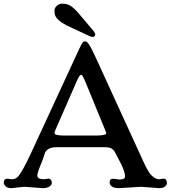

<svg xmlns="http://www.w3.org/2000/svg" viewBox="-35 -1004 917 1032"><path d="M0 0ZM95.7 0 25.9 7.3Q5.4 7.3 -4.6 -2.4Q-14.6 -12.2 -14.6 -21Q-14.6 -43.5 4.4 -43.5L28.3 -40.5Q50.8 -40.5 64.5 -57.6Q88.9 -88.9 130.9 -179.2L392.6 -745.1Q406.7 -775.4 412.4 -778.6Q418 -781.7 422.6 -781.7Q427.2 -781.7 432.4 -778.1Q437.5 -774.4 443.8 -764.6Q456.5 -745.6 478 -698.2L736.3 -134.3Q761.2 -80.1 776.9 -64Q799.8 -40.5 819.3 -40.5L843.8 -43.9Q853.5 -43.9 857.9 -36.9Q862.3 -29.8 862.3 -20.5Q862.3 -11.2 852.3 -2Q842.3 7.3 820.3 7.3L724.1 0L603 7.3Q567.4 7.3 556.6 -12.7Q554.2 -18.1 554.2 -22.5Q554.2 -43.5 572.3 -43.5L607.4 -39.1Q637.2 -39.1 637.2 -56.2Q637.2 -76.7 617.2 -120.1L583.5 -184.6Q576.7 -198.7 564.2 -205.8Q551.8 -212.9 525.9 -212.9H270Q219.7 -212.9 206.5 -181.6L192.4 -139.6Q166.5 -78.6 165.5 -62Q165.5 -40.5 200.7 -40.5L225.1 -43.9Q233.4 -43.9 238.5 -37.4Q243.7 -30.8 243.7 -20.8Q243.7 -10.7 231.2 -1.7Q218.8 7.3 193.8 7.3ZM481.4 -275.4Q536.1 -275.4 536.1 -288.6Q536.1 -291.5 532.2 -300.3L427.2 -556.2Q409.2 -602.1 400.9 -602.1Q392.1 -602.1 377.9 -568.4L264.6 -309.6Q257.8 -294.4 257.8 -288.6Q257.8 -275.4 312 -275.4ZM463.9 -805.2Q455.6 -805.2 439.9 -813L324.7 -866.7Q270.5 -894.5 260.7 -922.9Q257.8 -932.6 257.8 -947Q257.8 -961.4 270.5 -972.9Q283.2 -984.4 297.6 -984.4Q312 -984.4 322.3 -981.9Q332.5 -979.5 343.3 -973.1Q364.3 -960.4 391.1 -928.2L468.3 -836.9Q477.1 -824.7 477.1 -819.3Q477.1 -814.9 473.6 -810.1Q470.2 -805.2 463.9 -805.2Z"/></svg>

Font: Stoke
Style: Regular
Weight: 400
Designer: Nicole Fally
Foundry: Nicole Fally
Version: Version 1.002